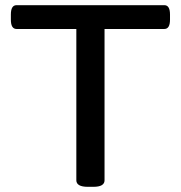

<svg xmlns="http://www.w3.org/2000/svg" viewBox="-20 -720 699 742"><path d="M320 2Q297 2 286 -4.5Q275 -11 275 -23V-608H44Q22 -608 22 -644V-664Q22 -700 44 -700H615Q637 -700 637 -664V-644Q637 -608 615 -608H384V-23Q384 -11 373.5 -4.5Q363 2 340 2Z"/></svg>

Font: Asap Expanded Medium
Style: Regular
Weight: 500
Width: 7
Designer: Pablo Cosgaya
Foundry: Omnibus-Type
Version: Version 3.001